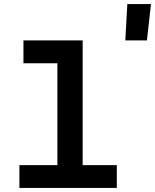

<svg xmlns="http://www.w3.org/2000/svg" viewBox="-20 -930 767 950"><path d="M76 0V-113H264V-617H96V-730H389V-113H558V0ZM600 -730 610 -910H727L707 -730Z"/></svg>

Font: Tiny
Style: Bold
Weight: 700
Monospace: yes
Designer: Philipp Nurullin, Konstantin Bulenkov
Foundry: JetBrains
Version: Version 2.251; ttfautohint (v1.8.4.7-5d5b)